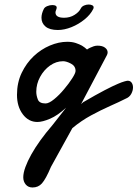

<svg xmlns="http://www.w3.org/2000/svg" viewBox="-20 -540 609 850"><path d="M124 290Q105 290 94 276.9Q83 263.7 83 245.1Q83 225.6 92.5 199.5Q102.1 173.3 118.7 143.6Q152.3 83.5 212.4 13.7L272.9 -63.5Q235.4 -28.8 201.7 -14.4Q168 0 145.5 0Q106.4 0 80.8 -34.2Q55.2 -68.4 55.2 -120.1Q55.2 -173.8 75.9 -217.3Q96.7 -260.7 129.4 -291.5Q161.6 -321.8 200.9 -338.4Q240.2 -355 277.8 -355Q299.3 -355 315.4 -349.6Q331.5 -344.2 342.8 -337.9Q349.1 -334 354.7 -329.8Q360.4 -325.7 365.2 -320.8Q373 -326.2 379.9 -329.1Q386.7 -332.5 395 -335.2Q403.3 -337.9 411.6 -337.9Q433.1 -337.9 444.8 -329.1Q456.5 -320.3 456.5 -308.1Q456.5 -301.8 453.1 -295.4L338.9 -79.1L348.1 -87.4Q405.8 -121.1 442.9 -140.4Q480 -159.7 502 -168.9Q519 -176.3 530.3 -179.4Q541.5 -182.6 545.4 -182.6Q556.6 -182.6 562.7 -174.1Q568.8 -165.5 568.8 -152.8Q568.8 -138.7 560.8 -124Q552.7 -109.4 536.1 -103Q507.3 -88.4 467 -70.6Q426.8 -52.7 383.1 -29.1Q339.4 -5.4 300.3 27.3L205.6 198.7Q183.1 252.4 165.5 272Q149.4 290 124 290ZM181.6 -82Q196.8 -82 219.7 -100.8Q242.7 -119.6 263.7 -145Q285.2 -170.4 299.8 -193.4Q314.5 -216.3 314.5 -226.1Q314.5 -247.6 294.2 -258.3Q273.9 -269 259.3 -269Q228.5 -269 201.4 -249.8Q174.3 -230.5 157.5 -199.5Q140.6 -168.5 140.6 -133.8Q140.6 -117.2 147.5 -99.6Q154.3 -82 181.6 -82ZM236.3 -407.2Q199.7 -407.2 181.6 -422.4Q163.6 -437.5 163.6 -461.4Q163.6 -479.5 173.8 -500Q177.7 -508.3 189.2 -512.9Q200.7 -517.6 211.4 -517.6Q231 -517.6 231 -506.3Q231 -502.4 228.5 -496.1Q225.6 -489.7 225.6 -484.9Q225.6 -461.4 263.7 -461.4Q289.6 -461.4 309.6 -473.9Q329.6 -486.3 337.4 -502Q341.8 -511.2 352.1 -515.6Q362.3 -520 372.6 -520Q381.3 -520 387.9 -516.8Q394.5 -513.7 394.5 -507.3Q394.5 -503.4 392.6 -500Q380.4 -475.1 354.2 -453.9Q328.1 -432.6 296.6 -419.9Q265.1 -407.2 236.3 -407.2Z"/></svg>

Font: Damion
Style: Regular
Weight: 400
Designer: Vernon Adams
Foundry: Vernon Adams
Version: Version 1.100; ttfautohint (v1.8.4.7-5d5b)